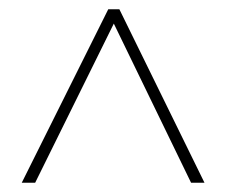

<svg xmlns="http://www.w3.org/2000/svg" viewBox="-20 -832 491 415"><path d="M27 -437 214 -812H238L422 -437H393L226 -781L56 -437Z"/></svg>

Font: Noto Sans Telugu UI Condensed Thin
Style: Regular
Weight: 100
Width: 3
Designer: Jelle Bosma - Monotype Design Team
Foundry: Monotype Imaging Inc.
Version: Version 2.005; ttfautohint (v1.8.4.7-5d5b)